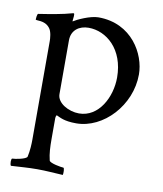

<svg xmlns="http://www.w3.org/2000/svg" viewBox="-75 -488 651 769"><g transform="rotate(10 250.0 -103.0)"><path d="M263.7 -425.8C230.5 -425.8 178.7 -401.4 164.1 -391.6V-396.5C164.1 -401.4 168.9 -424.8 163.1 -424.8C162.1 -424.8 159.2 -423.8 158.2 -423.8C122.1 -413.1 67.4 -404.3 23.4 -397.5C18.6 -396.5 17.6 -375 17.6 -374C17.6 -368.2 52.7 -377.9 74.2 -351.6C86.9 -337.9 87.9 -306.6 87.9 -298.8V103.5C87.9 118.2 86.9 147.5 81.1 172.9C78.1 183.6 33.2 191.4 21.5 191.4C16.6 191.4 16.6 215.8 21.5 220.7C61.5 218.8 87.9 215.8 127.9 215.8C165 215.8 193.4 218.8 232.4 220.7C234.4 214.8 234.4 191.4 229.5 191.4C221.7 191.4 173.8 183.6 170.9 172.9C164.1 145.5 163.1 118.2 163.1 85.9V2C163.1 -5.9 167 -10.7 167 -10.7C182.6 -3.9 199.2 7.8 249 7.8C359.4 7.8 462.9 -102.5 462.9 -228.5C462.9 -310.5 400.4 -425.8 263.7 -425.8ZM232.4 -377.9C304.7 -377.9 378.9 -316.4 378.9 -201.2C378.9 -122.1 334 -33.2 252.9 -33.2C210.9 -33.2 163.1 -59.6 163.1 -95.7V-314.5C163.1 -356.4 194.3 -377.9 232.4 -377.9Z"/></g></svg>

Font: Crimson
Style: Roman
Weight: 400
Version: Version 0.2